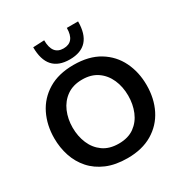

<svg xmlns="http://www.w3.org/2000/svg" viewBox="-219 -1139 1253 1316"><g transform="rotate(-30 407.5 -481.0)"><path d="M411 12.5Q316 12.5 246.5 -17Q177 -46.5 131.5 -98Q86 -149.5 64 -216Q42 -282.5 42 -356.5Q42 -460 83.2 -544Q124.5 -628 206 -677.5Q287.5 -727 407 -727Q528.5 -727 609.8 -677.2Q691 -627.5 732 -543.5Q773 -459.5 773 -357Q773 -251 731 -167.5Q689 -84 608 -35.8Q527 12.5 411 12.5ZM408.5 -104Q483 -104 531.5 -139.2Q580 -174.5 603.8 -232.2Q627.5 -290 627.5 -357Q627.5 -428 602 -485.5Q576.5 -543 527.8 -576.8Q479 -610.5 408.5 -610.5Q335.5 -610.5 286.2 -575.5Q237 -540.5 212.2 -482.8Q187.5 -425 187.5 -357Q187.5 -289 211.8 -231.5Q236 -174 285 -139Q334 -104 408.5 -104ZM406 -771.5Q229 -771.5 229 -969.5L318 -973.5Q318 -858.5 406 -858.5Q495 -858.5 495 -969.5H584Q584 -771.5 406 -771.5Z"/></g></svg>

Font: Heraclito SemiBold
Style: Regular
Weight: 600
Designer: Kostas Bartsokas (font) & Cristiano Sobral (main changes)
Foundry: Kostas Bartsokas (font) & Cristiano Sobral (main changes)
Version: Version 1.00;July 8, 2020;FontCreator 13.0.0.2655 64-bit